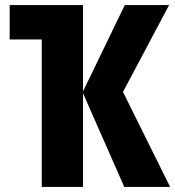

<svg xmlns="http://www.w3.org/2000/svg" viewBox="-20 -734 688 754"><path d="M644 -714 463 -373 648 0H468L306 -368V0H144V-579H18V-714H306V-375L470 -714Z"/></svg>

Font: Noto Sans Display Condensed ExtraBold
Style: Regular
Weight: 800
Width: 3
Designer: Monotype Design Team
Foundry: Monotype Imaging Inc.
Version: Version 2.003